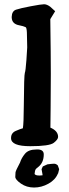

<svg xmlns="http://www.w3.org/2000/svg" viewBox="-20 -674 319 889"><path d="M157.7 18.1Q182.6 20 182.6 41Q182.6 80.1 155.3 100.6Q145.5 107.9 144.3 111.3Q143.1 114.7 142.1 117.7L140.1 131.8Q145.5 139.2 163.6 138.7L176.8 137.7Q177.2 135.7 176.8 133.3L172.4 109.4L178.2 96.7L199.7 86.9Q221.7 84 230.5 84Q239.3 84 247.6 91.8L253.9 109.4L249 129.4L248 129.9Q236.3 158.7 204.3 176.5Q172.4 194.3 137.7 194.3Q103 194.3 76.9 176Q50.8 157.7 50.8 145Q50.8 132.3 51.8 124.3Q52.7 116.2 72.8 78.6Q79.1 58.1 95.5 38.1Q111.8 18.1 148.9 18.1ZM213.4 -83Q249 -67.9 249 -40Q249 -28.3 229 -12.7Q209 2.9 120.1 2.9Q31.2 2.9 31.2 -34.2V-35.2Q31.2 -58.6 53.5 -68.1Q75.7 -77.6 85.9 -80.1Q89.8 -102.5 90.3 -187.5Q91.3 -327.1 95 -336.4Q98.6 -345.7 102.3 -396Q106 -446.3 106 -454.6L104.5 -523.4Q103.5 -545.9 98.6 -548.3Q88.4 -553.2 70.3 -556.6Q35.2 -562.5 34.2 -592.8V-596.2Q35.2 -622.6 54.2 -629.2Q73.2 -635.7 122.1 -645Q170.9 -654.3 184.1 -654.3Q197.3 -654.3 212.9 -642.6L235.4 -622.1L212.9 -585.4Q215.3 -416 215.3 -331.8Q215.3 -247.6 214.4 -175.8Z"/></svg>

Font: Drukaatie burti
Style: Demi
Weight: 600
Version: Version 0.14